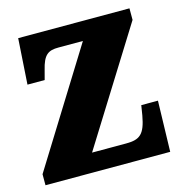

<svg xmlns="http://www.w3.org/2000/svg" viewBox="-86 -613 649 690"><g transform="rotate(-15 239.0 -268.0)"><path d="M0 0H464L469 -189H407L401 -152C389 -85 370 -70 319 -70H192L456 -493V-536H42L31 -366H95L104 -400C117 -455 135 -466 173 -466H264L0 -41Z"/></g></svg>

Font: Noto Serif Sinhala Condensed Black
Style: Regular
Weight: 900
Width: 3
Designer: Jelle Bosma - Monotype Design Team
Foundry: Monotype Imaging Inc.
Version: Version 2.007